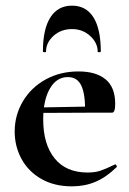

<svg xmlns="http://www.w3.org/2000/svg" viewBox="-20 -648 458 680"><path d="M32 -182Q32 -240 61 -289Q90 -338 141.5 -366.5Q193 -395 258 -395Q320 -395 354 -367Q388 -339 388 -280Q388 -249 377 -249H281Q283 -310 269 -342.5Q255 -375 220 -375Q180 -375 156.5 -334Q133 -293 133 -225Q133 -137 173.5 -87Q214 -37 290 -37Q317 -37 336 -43.5Q355 -50 386 -65L388 -66Q390 -66 392.5 -62Q395 -58 393 -56Q356 -20 318 -4Q280 12 235 12Q172 12 126 -14.5Q80 -41 56 -85.5Q32 -130 32 -182ZM97 -267 316 -271V-249L98 -248ZM132 -466Q132 -545 158.5 -586.5Q185 -628 235 -628Q285 -628 311 -586.5Q337 -545 337 -466Q337 -463 331.5 -463Q326 -463 326 -465Q326 -496 299.5 -520.5Q273 -545 235 -545Q196 -545 169.5 -521Q143 -497 143 -465Q143 -463 137.5 -463Q132 -463 132 -466Z"/></svg>

Font: Cormorant Garamond
Style: Bold
Weight: 700
Designer: Christian Thalmann (Catharsis Fonts)
Foundry: Catharsis Fonts
Version: Version 4.000